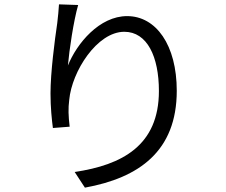

<svg xmlns="http://www.w3.org/2000/svg" viewBox="-20 -812 1040 882"><path d="M339 -789 251 -792C249 -765 247 -736 243 -706C231 -625 212 -478 212 -383C212 -318 218 -262 223 -224L300 -230C294 -280 293 -314 298 -353C310 -484 426 -666 551 -666C656 -666 710 -552 710 -394C710 -143 540 -54 323 -22L370 50C618 5 792 -117 792 -395C792 -605 697 -738 564 -738C437 -738 333 -613 292 -511C298 -581 318 -716 339 -789Z"/></svg>

Font: Source Han Sans TC
Style: Regular
Weight: 400
Designer: Ryoko NISHIZUKA 西塚涼子 (kana, bopomofo & ideographs); Paul D. Hunt (Latin, Greek & Cyrillic); Sandoll Communications 산돌커뮤니
Foundry: Adobe
Version: Version 2.002;hotconv 1.0.116;makeotfexe 2.5.65601